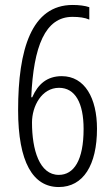

<svg xmlns="http://www.w3.org/2000/svg" viewBox="-20 -744 451 774"><path d="M217 10C316 10 371 -79 371 -225C371 -348 322 -437 229 -437C170 -437 133 -405 110 -352H106C115 -557 162 -676 272 -676C299 -676 322 -673 340 -665V-715C323 -721 298 -724 273 -724C107 -724 53 -545 53 -300C53 -90 113 10 217 10ZM217 -39C139 -39 109 -140 109 -250C109 -316 148 -390 218 -390C283 -390 317 -329 317 -224C317 -98 278 -39 217 -39Z"/></svg>

Font: Noto Sans Devanagari ExtraCondensed Light
Style: Regular
Weight: 300
Width: 2
Designer: Jelle Bosma - Monotype Design Team
Foundry: Monotype Imaging Inc.
Version: Version 2.004